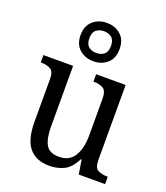

<svg xmlns="http://www.w3.org/2000/svg" viewBox="-149 -916 887 1027"><g transform="rotate(20 294.5 -402.0)"><path d="M252 10Q177 10 137.5 -36.5Q98 -83 98 -186V-427Q98 -471 76.5 -482.5Q55 -494 24 -494H21V-536H190V-190Q190 -124 209.5 -88.5Q229 -53 284 -53Q344 -53 371 -98Q398 -143 398 -216V-422Q398 -470 376.5 -482Q355 -494 324 -494H321V-536H489V-109Q489 -64 511.5 -53Q534 -42 564 -42H567V0H417L404 -81H400Q372 -26 334.5 -8Q297 10 252 10ZM282 -596Q236 -596 203.5 -624Q171 -652 171 -705Q171 -758 203.5 -786Q236 -814 282 -814Q329 -814 361 -786Q393 -758 393 -705Q393 -652 361 -624Q329 -596 282 -596ZM282 -643Q308 -643 326 -657Q344 -671 344 -705Q344 -739 326 -753Q308 -767 282 -767Q257 -767 239 -753Q221 -739 221 -705Q221 -671 239 -657Q257 -643 282 -643Z"/></g></svg>

Font: Noto Serif Tamil SemiCondensed
Style: Italic
Weight: 400
Width: 4
Italic angle: -12°
Designer: Indian Type Foundry, Tom Grace, and the Monotype Design Team
Foundry: Monotype Imaging Inc.
Version: Version 2.003; ttfautohint (v1.8.4.7-5d5b)